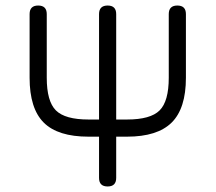

<svg xmlns="http://www.w3.org/2000/svg" viewBox="-20 -674 779 694"><path d="M338 -31V-180H300Q189 -180 138 -231Q87 -282 87 -393V-623Q87 -654 118 -654Q149 -654 149 -623V-393Q149 -308 182 -275Q215 -242 300 -242H338V-623Q338 -654 369 -654Q400 -654 400 -623V-242H439Q524 -242 557 -275Q590 -308 590 -393V-623Q590 -654 621 -654Q652 -654 652 -623V-393Q652 -282 600.5 -231Q549 -180 439 -180H400V-31Q400 0 369 0Q338 0 338 -31Z"/></svg>

Font: Jura Medium
Style: Regular
Weight: 500
Designer: Daniel Johnson, Alexei Vanyashin
Foundry: Daniel Johnson
Version: Version 5.103